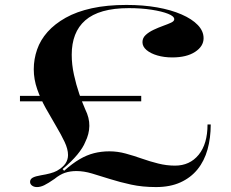

<svg xmlns="http://www.w3.org/2000/svg" viewBox="-20 -744 936 779"><path d="M130 15Q118 15 110 9Q102 3 102 -6Q102 -17 112.5 -23Q123 -29 147 -33Q166 -36 183 -40.5Q200 -45 211 -51Q235 -65 245.5 -80.5Q256 -96 256 -115Q256 -139 242 -168.5Q228 -198 207.5 -232.5Q187 -267 166 -304.5Q145 -342 131 -382Q117 -422 117 -463Q117 -504 130.5 -543Q144 -582 173 -614.5Q202 -647 246.5 -672Q291 -697 352.5 -710.5Q414 -724 493 -724Q561 -724 617.5 -714Q674 -704 716.5 -685.5Q759 -667 782.5 -642.5Q806 -618 806 -589Q806 -556 771.5 -533.5Q737 -511 679 -511Q646 -511 618.5 -519Q591 -527 574.5 -541Q558 -555 558 -573Q558 -590 571 -602Q584 -614 603 -623Q622 -632 641.5 -639Q661 -646 674 -652Q687 -658 687 -666Q687 -678 662 -688Q637 -698 595 -704.5Q553 -711 503 -711Q442 -711 398 -698.5Q354 -686 326 -661.5Q298 -637 284.5 -602Q271 -567 271 -522Q271 -482 280 -441Q289 -400 301.5 -363.5Q314 -327 326 -300Q343 -266 342.5 -233Q342 -200 326 -168Q317 -145 294 -117Q271 -89 234 -58L240 -51Q274 -81 303 -98Q332 -115 361.5 -122.5Q391 -130 424 -130Q457 -130 490 -121Q523 -112 555.5 -100.5Q588 -89 622 -80.5Q656 -72 690 -72Q750 -72 786 -116Q822 -160 822 -239H835Q835 -184 822 -137.5Q809 -91 781.5 -57Q754 -23 712 -4Q670 15 613 15Q558 15 512 5Q466 -5 426.5 -17.5Q387 -30 353.5 -40Q320 -50 290 -50Q265 -50 244 -43Q223 -36 201 -18Q175 0 159.5 7.5Q144 15 130 15ZM61 -333V-355H553V-333Z"/></svg>

Font: Kalnia SemiExpanded
Style: Regular
Weight: 400
Width: 6
Designer: Frida Medrano
Foundry: Frida Medrano
Version: Version 1.105